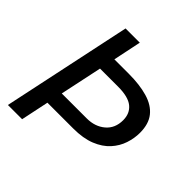

<svg xmlns="http://www.w3.org/2000/svg" viewBox="-188 -843 983 983"><g transform="rotate(45 303.5 -351.5)"><path d="M17.1 0 166 -703.1H269L237.3 -550.8H340.3Q420.9 -550.8 478.3 -533.9Q535.6 -517.1 565.9 -479.2Q596.2 -441.4 596.2 -377.4Q596.2 -337.9 583 -297.9Q569.8 -257.8 539.8 -224.6Q509.8 -191.4 460.2 -171.4Q410.6 -151.4 338.4 -151.4H151.9L120.1 0ZM170.4 -236.8H351.1Q410.6 -236.8 450.2 -270.3Q489.7 -303.7 489.7 -362.3Q489.7 -411.1 456.5 -438.2Q423.3 -465.3 349.6 -465.3H218.8Z"/></g></svg>

Font: Schibsted Grotesk Medium
Style: Italic
Weight: 500
Italic angle: -12°
Designer: Bakken & Baeck AS, Henrik Kongsvoll
Foundry: Schibsted ASA
Version: Version 1.100;gftools[0.9.25]